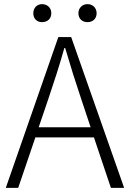

<svg xmlns="http://www.w3.org/2000/svg" viewBox="-20 -908 628 928"><path d="M183 -801C209 -801 228 -817 228 -844C228 -870 209 -888 183 -888C159 -888 141 -870 141 -844C141 -817 159 -801 183 -801ZM403 -801C428 -801 447 -817 447 -844C447 -870 428 -888 403 -888C378 -888 359 -870 359 -844C359 -817 378 -801 403 -801ZM8 0H68L151 -244H434L516 0H580L324 -729H262ZM167 -293 212 -425C241 -511 266 -587 291 -676H295C321 -587 345 -511 374 -425L418 -293Z"/></svg>

Font: Noto Sans HK Light
Style: Regular
Weight: 300
Designer: Ryoko NISHIZUKA 西塚涼子 (kana, bopomofo & ideographs); Paul D. Hunt (Latin, Greek & Cyrillic); Sandoll Communications 산돌커뮤니
Foundry: Adobe
Version: Version 2.004;hotconv 1.0.118;makeotfexe 2.5.65603